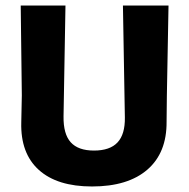

<svg xmlns="http://www.w3.org/2000/svg" viewBox="-20 -665 684 695"><path d="M590 -645 584 -318 583 -225Q584 -112 513.5 -51Q443 10 313 10Q187 10 120.5 -50Q54 -110 57 -222L59 -320L55 -645H217L210 -244Q209 -180 236 -150Q263 -120 320 -120Q378 -120 405.5 -149.5Q433 -179 432 -240L425 -645Z"/></svg>

Font: Alegreya Sans ExtraBold
Style: Regular
Weight: 800
Designer: Juan Pablo del Peral
Foundry: Huerta Tipografica
Version: Version 2.007